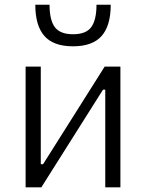

<svg xmlns="http://www.w3.org/2000/svg" viewBox="-20 -803 626 823"><path d="M89.8 0V-517.6H154.8V-99.1H164.6L428.7 -517.6H496.1V0H431.2V-418.5H421.4L157.2 0ZM293 -604.5Q209.5 -604.5 170.4 -648.7Q131.3 -692.9 131.3 -782.7H192.4Q192.4 -716.3 215.3 -686.3Q238.3 -656.2 293 -656.2Q349.1 -656.2 371.3 -687Q393.6 -717.8 393.6 -782.7H454.6Q454.6 -692.4 415.3 -648.4Q376 -604.5 293 -604.5Z"/></svg>

Font: CaskaydiaMono NF Light
Style: Regular
Weight: 300
Designer: Aaron Bell
Foundry: Saja Typeworks
Version: Version 2111.001; ttfautohint (v1.8.4);Nerd Fonts 3.1.1